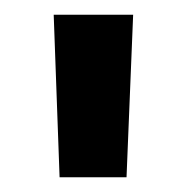

<svg xmlns="http://www.w3.org/2000/svg" viewBox="-20 -710 253 261"><path d="M152 -469H61L53 -690H161Z"/></svg>

Font: Exo 2.0
Style: Bold
Weight: 700
Designer: Natanael Gama
Version: Version 1.001;PS 001.001;hotconv 1.0.70;makeotf.lib2.5.58329